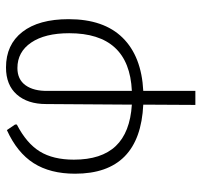

<svg xmlns="http://www.w3.org/2000/svg" viewBox="-36 -466 687 656"><g transform="rotate(-90 308.0 -138.5)"><path d="M280 -325Q280 -388 312.5 -425Q345 -462 405 -462Q483 -462 526.5 -406Q570 -350 570 -248Q570 -128 506.5 -63.5Q443 1 325 7V185H277L278 7Q42 -4 42 -226Q42 -311 78 -367.5Q114 -424 191 -459L210 -431V-425Q146 -392 118 -346.5Q90 -301 90 -230Q90 -136 136.5 -87Q183 -38 278 -32ZM325 -319V-32Q522 -41 522 -246Q522 -329 490 -376Q458 -423 403 -423Q364 -423 344 -395Q324 -367 325 -319Z"/></g></svg>

Font: Alegreya Sans Light
Style: Regular
Weight: 300
Designer: Juan Pablo del Peral
Foundry: Huerta Tipografica
Version: Version 2.007